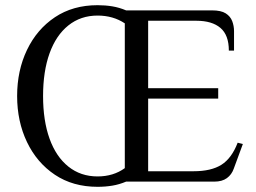

<svg xmlns="http://www.w3.org/2000/svg" viewBox="-20 -700 985 740"><path d="M356 20Q261 20 191.5 -26.5Q122 -73 84 -152.5Q46 -232 46 -330Q46 -428 84 -507.5Q122 -587 191.5 -633.5Q261 -680 356 -680Q386 -680 413 -675.5Q440 -671 466 -660H797Q832 -660 850 -648.5Q868 -637 875 -618.5Q882 -600 882 -580V-505H862Q862 -565 829.5 -592.5Q797 -620 737 -620H551V-360H821V-320H551V-40H726Q794 -40 833.5 -65Q873 -90 896 -150L916 -145L881 -50Q873 -27 854.5 -13.5Q836 0 806 0H466Q440 11 413 15.5Q386 20 356 20ZM356 -20Q417 -20 461 -52V-610Q416 -640 356 -640Q291 -640 243.5 -602Q196 -564 171 -494.5Q146 -425 146 -330Q146 -235 171 -165.5Q196 -96 243.5 -58Q291 -20 356 -20Z"/></svg>

Font: El Messiri
Style: Regular
Weight: 400
Designer: Mohamed Gaber
Foundry: Kief Type Foundry
Version: Version 2.020